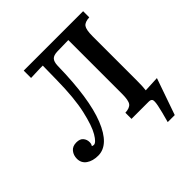

<svg xmlns="http://www.w3.org/2000/svg" viewBox="-226 -871 1218 1218"><g transform="rotate(-45 383.0 -261.5)"><path d="M632 -64 737 -69 651 177H588Q610 98 617.5 60Q625 22 619.5 11Q614 0 594 0H440V-55Q481 -57 495.5 -76.5Q510 -96 510 -154V-637L410 -635Q376 -634 362 -619Q348 -604 347 -569Q342 -281 282.5 -132.5Q223 16 126 16Q78 16 47 -5.5Q16 -27 16 -66Q16 -97 34 -119.5Q52 -142 87 -142Q119 -142 133.5 -124.5Q148 -107 148 -84Q148 -67 140 -56Q145 -52 155 -52Q175 -52 203 -99Q231 -146 254 -247.5Q277 -349 279 -510L281 -637H258L173 -634V-700H706V-645Q665 -643 650.5 -623.5Q636 -604 636 -546V-149Q636 -122 635 -99.5Q634 -77 632 -64Z"/></g></svg>

Font: Lora SemiBold
Style: Regular
Weight: 600
Designer: Olga Karpushina, Alexei Vanyashin (Cyrillic)
Foundry: Cyreal
Version: Version 3.011; ttfautohint (v1.8.4.7-5d5b)